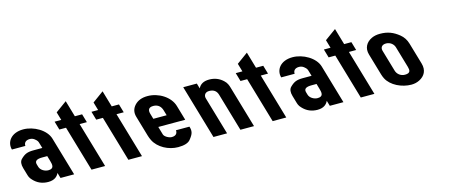

<svg xmlns="http://www.w3.org/2000/svg" viewBox="-132 -1124 3872 1635"><g transform="rotate(-15 1804.0 -307.0)"><path d="M237 -48 251.1 0H371.1L271.4 -341C247.6 -422.2 142.5 -482 50.2 -482C-57.2 -482 -106.2 -409.5 -86.1 -341H32.6C30 -364.3 43.8 -388 82.6 -388C98.5 -388 112.3 -383.3 124.2 -374C148.4 -355 149.5 -347.5 155.2 -328L167.2 -287H87.2C62.2 -287 41.6 -283.8 25.6 -277.5C9.5 -271.2 -7 -259.3 -24.1 -242C-41.1 -224.7 -44.4 -198.3 -34.1 -163L-18.3 -109C-12.8 -90.3 -8.5 -70.7 12.7 -50C46.9 -12.7 90.3 6 142.8 6C199.5 6 224.8 -21.2 237 -48ZM145 -209H190L203.4 -163C213.2 -129.4 222.7 -90 168.5 -90C135.3 -90 100.9 -111.9 92.6 -140L85.6 -164C76.6 -194.9 97.3 -209 145 -209Z M524.2 0H644.2L526.9 -401H590.7L568.8 -476H505L462.9 -620L364 -548L385 -476H326.3L348.2 -401H406.9Z M849.2 0H969.2L851.9 -401H915.7L893.8 -476H830L787.9 -620L689 -548L710 -476H651.3L673.2 -401H731.9Z M1256.9 -91C1232.4 -91 1194.5 -111.7 1188.3 -133L1167.6 -204H1405.1L1366.5 -336C1341.8 -420.6 1243.3 -482 1146.3 -482C1097.1 -482 1059.1 -467.5 1032.1 -438.5C1005.2 -409.5 997.5 -375.3 1009 -336L1061.9 -155C1066 -141 1071.6 -126.8 1078.7 -112.5C1114.2 -41 1203.2 6 1287.7 6C1341 6 1377 -5.2 1395.4 -27.5C1413.9 -49.8 1424.9 -68.3 1428.6 -83C1432.2 -97.7 1431.9 -112.3 1427.6 -127L1424.4 -138H1305.6C1308.3 -114.3 1296.7 -91 1256.9 -91ZM1172.5 -388C1215 -388 1238.7 -362.8 1248.5 -329L1262.3 -282H1144.8L1131 -329C1121.3 -362.2 1127.9 -388 1172.5 -388Z M1812.8 -433C1779.1 -465.7 1738.1 -482 1689.8 -482C1642.3 -482 1610.2 -464.7 1593.7 -430L1580.3 -476H1460.3L1599.4 0H1719.4L1621.5 -335C1614.3 -359.5 1626.5 -388 1664.7 -388C1703.9 -388 1728.6 -370.3 1739 -335L1836.9 0H1956.9L1848.7 -370C1843.5 -387.8 1834.5 -413.8 1812.8 -433Z M2121.2 0H2241.2L2123.9 -401H2187.7L2165.8 -476H2102L2059.9 -620L1961 -548L1982 -476H1923.3L1945.2 -401H2003.9Z M2611 -48 2625.1 0H2745.1L2645.4 -341C2621.6 -422.2 2516.5 -482 2424.2 -482C2316.8 -482 2267.8 -409.5 2287.9 -341H2406.6C2404 -364.3 2417.8 -388 2456.6 -388C2472.5 -388 2486.3 -383.3 2498.2 -374C2522.4 -355 2523.5 -347.5 2529.2 -328L2541.2 -287H2461.2C2436.2 -287 2415.6 -283.8 2399.6 -277.5C2383.5 -271.2 2367 -259.3 2349.9 -242C2332.9 -224.7 2329.6 -198.3 2339.9 -163L2355.7 -109C2361.2 -90.3 2365.5 -70.7 2386.7 -50C2420.9 -12.7 2464.3 6 2516.8 6C2573.5 6 2598.8 -21.2 2611 -48ZM2519 -209H2564L2577.4 -163C2587.2 -129.4 2596.7 -90 2542.5 -90C2509.3 -90 2474.9 -111.9 2466.6 -140L2459.6 -164C2450.6 -194.9 2471.3 -209 2519 -209Z M2898.2 0H3018.2L2900.9 -401H2964.7L2942.8 -476H2879L2836.9 -620L2738 -548L2759 -476H2700.3L2722.2 -401H2780.9Z M3060.3 -336 3115.9 -146C3120 -132 3125 -119.2 3130.9 -107.5C3166.3 -37.6 3260.1 6 3344.1 6C3369.9 6 3393.7 0.5 3415.5 -10.5C3465.7 -35.9 3492.3 -81.1 3473.4 -146L3417.8 -336C3407.5 -371.3 3388.7 -400 3361.4 -422C3311.6 -462.2 3263.5 -482 3195.1 -482C3167.6 -482 3143.4 -477.2 3122.5 -467.5C3070.1 -443.3 3042.9 -395.5 3060.3 -336ZM3224.8 -389C3259 -389 3289.1 -365.9 3297.8 -336L3352.8 -148C3361.6 -117.7 3363.2 -90 3312.2 -90C3275.3 -90 3245.2 -114.1 3235.9 -146L3180.3 -336C3172.5 -362.6 3183.9 -389 3224.8 -389Z"/></g></svg>

Font: Din Kursivschrift
Style: BreitLeft
Weight: 400
Version: Version 1.089